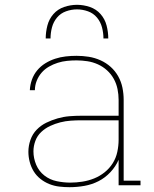

<svg xmlns="http://www.w3.org/2000/svg" viewBox="-20 -770 640 798"><path d="M269 8Q248 8 226.5 5.5Q205 3 185 -5Q165 -13 148 -26.5Q131 -40 120 -58Q109 -76 103.5 -97Q98 -118 98 -139Q98 -164 106.5 -188.5Q115 -213 132.5 -231Q150 -249 172.5 -260Q195 -271 219.5 -278Q244 -285 269 -287Q294 -289 319 -289H473V-355Q473 -377 468.5 -399.5Q464 -422 453 -442Q442 -462 425 -477.5Q408 -493 387 -502.5Q366 -512 343.5 -515.5Q321 -519 298 -519Q278 -519 258.5 -517Q239 -515 220 -509Q201 -503 183.5 -493Q166 -483 153 -468Q140 -453 132.5 -434Q125 -415 125 -395H104Q105 -417 112.5 -438.5Q120 -460 134.5 -477.5Q149 -495 168.5 -507Q188 -519 209.5 -526Q231 -533 253.5 -535.5Q276 -538 298 -538Q324 -538 349 -534Q374 -530 397.5 -519.5Q421 -509 440 -492Q459 -475 471.5 -452.5Q484 -430 489 -405Q494 -380 494 -355V-19H564V0H473V-106Q461 -78 439 -54.5Q417 -31 389.5 -17Q362 -3 331 2.5Q300 8 269 8ZM272 -11Q297 -11 322.5 -15Q348 -19 371.5 -28.5Q395 -38 415 -54Q435 -70 448.5 -91.5Q462 -113 467.5 -138.5Q473 -164 473 -189V-270H319Q297 -270 274.5 -268.5Q252 -267 230.5 -261.5Q209 -256 188.5 -246.5Q168 -237 151.5 -221.5Q135 -206 127 -184.5Q119 -163 119 -141Q119 -112 130.5 -85Q142 -58 164.5 -40.5Q187 -23 215.5 -17Q244 -11 272 -11ZM170 -610Q170 -637 177 -664Q184 -691 202 -711.5Q220 -732 246.5 -741Q273 -750 300 -750Q327 -750 353.5 -741Q380 -732 398 -711.5Q416 -691 423 -664Q430 -637 430 -610H410Q410 -633 404 -656Q398 -679 383 -697Q368 -715 345.5 -723Q323 -731 300 -731Q277 -731 254.5 -723Q232 -715 217 -697Q202 -679 196 -656Q190 -633 190 -610Z"/></svg>

Font: Iosevka Slab Thin Extended
Style: Regular
Weight: 100
Width: 7
Monospace: yes
Designer: Belleve Invis
Foundry: Belleve Invis
Version: Version 11.1.1; ttfautohint (v1.8.3)